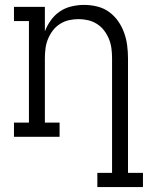

<svg xmlns="http://www.w3.org/2000/svg" viewBox="-20 -558 640 783"><path d="M377 205V147H437V-320Q437 -340 434.5 -360Q432 -380 424.5 -398.5Q417 -417 405 -433Q393 -449 376 -460Q359 -471 339.5 -475.5Q320 -480 300 -480Q280 -480 260.5 -475.5Q241 -471 224 -460Q207 -449 195 -433Q183 -417 175.5 -398.5Q168 -380 165.5 -360Q163 -340 163 -320V-58H223V0H37V-58H98V-472H37V-530H163V-430Q172 -454 187.5 -475.5Q203 -497 224.5 -511.5Q246 -526 272 -532Q298 -538 323 -538Q350 -538 376.5 -531.5Q403 -525 424.5 -509.5Q446 -494 461.5 -472Q477 -450 486 -425Q495 -400 498.5 -373.5Q502 -347 502 -320V147H563V205Z"/></svg>

Font: Iosevka Curly Slab LtEx
Style: Regular
Weight: 300
Width: 7
Monospace: yes
Designer: Belleve Invis
Foundry: Belleve Invis
Version: Version 11.1.0; ttfautohint (v1.8.3)